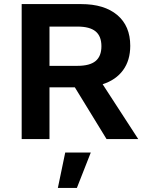

<svg xmlns="http://www.w3.org/2000/svg" viewBox="-20 -680 720 939"><path d="M346 -253H222V0H86V-660H222H377Q490 -660 553.5 -606.5Q617 -553 617 -456Q617 -385 582 -337Q547 -289 482 -268L656 0H501ZM222 -358H359Q419 -358 447.5 -381.5Q476 -405 476 -454Q476 -503 447.5 -526.5Q419 -550 359 -550H222ZM356 239H263L299 66H424Z"/></svg>

Font: Work Sans SemiBold
Style: Regular
Weight: 600
Designer: Wei Huang
Foundry: Wei Huang
Version: Version 1.500